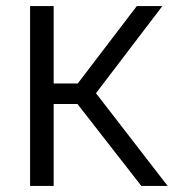

<svg xmlns="http://www.w3.org/2000/svg" viewBox="-20 -615 574 635"><path d="M447.5 0 210.5 -304 432.5 -595H517L288.5 -295L289.5 -317L534.5 0ZM79.5 0V-595H157.5V0ZM144.5 -271V-339H245V-271Z"/></svg>

Font: Encode Sans SC SemiCondensed
Style: Regular
Weight: 400
Width: 4
Designer: Multiple Designers
Foundry: Impallari Type
Version: Version 3.002